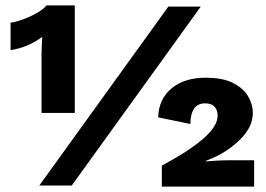

<svg xmlns="http://www.w3.org/2000/svg" viewBox="-20 -685 981 709"><path d="M151.6 -665H256.2V-268H133.4V-484.2Q133.4 -496.4 134.2 -513.5Q135 -530.6 136 -549Q112.2 -531 82.6 -518Q53 -505 19 -500V-601.4Q40.6 -604.2 67.4 -614.3Q94.2 -624.4 117.6 -637.9Q141 -651.4 151.6 -665ZM125.2 0 601.6 -660.6H721.4L245 0ZM577.6 4V-73.4Q601.8 -86.8 623.9 -99.5Q646 -112.2 666.6 -125.4Q709.2 -153.8 735 -177Q760.8 -200.2 772.2 -220Q783.6 -239.8 783.6 -258Q783.6 -278.6 772.2 -291Q760.8 -303.4 737.2 -303.4Q710.2 -303.4 696.7 -283.7Q683.2 -264 683 -227.2L564.2 -251.6Q565.8 -318.6 613.1 -358.3Q660.4 -398 739.6 -398Q803 -398 840.9 -378.5Q878.8 -359 896.2 -329.4Q913.6 -299.8 913.6 -268Q913.6 -242.6 902.6 -219.1Q891.6 -195.6 870.1 -173.3Q848.6 -151 816.6 -129.2Q800 -117.8 780.3 -108.4Q760.6 -99 739.4 -90.6V-89Q755 -90.6 781.7 -91.9Q808.4 -93.2 831 -93.2H918.4V4Z"/></svg>

Font: Work Sans
Style: Regular
Weight: 400
Designer: Wei Huang
Foundry: Wei Huang
Version: Version 2.006; ttfautohint (v1.8.1.43-b0c9)